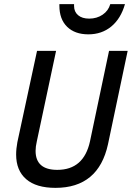

<svg xmlns="http://www.w3.org/2000/svg" viewBox="-20 -896 637 928"><path d="M248 12Q155 12 106.5 -30Q58 -72 58 -149Q58 -177 64 -209L159 -650H251L158 -213Q152 -187 152 -167Q152 -75 257 -75Q385 -75 415 -213L507 -650H597L502 -199Q456 12 248 12ZM407 -730Q342 -730 304.5 -766.5Q267 -803 267 -869V-876H338V-867Q338 -839 357.5 -822.5Q377 -806 411 -806Q448 -806 476 -825Q504 -844 513 -876H584Q564 -806 518 -768Q472 -730 407 -730Z"/></svg>

Font: Sometype Mono Medium
Style: Italic
Weight: 500
Italic angle: -12°
Monospace: yes
Designer: Ryoichi Tsunekawa
Foundry: Dharma Type
Version: Version 1.000; ttfautohint (v1.8.3)